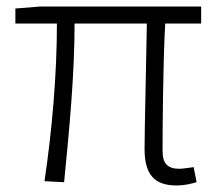

<svg xmlns="http://www.w3.org/2000/svg" viewBox="-20 -554 664 587"><path d="M519 13C545 13 564 8 581 3L572 -43C550 -40 537 -38 528 -38C493 -38 477 -54 477 -92C477 -155 478 -348 485 -482H595V-534H102L27 -528V-482H154C154 -326 139 -154 116 0L176 3C191 -150 208 -322 208 -482H429C427 -352 422 -164 422 -98C422 -22 451 13 519 13Z"/></svg>

Font: Noto Sans HK Light
Style: Regular
Weight: 300
Designer: Ryoko NISHIZUKA 西塚涼子 (kana, bopomofo & ideographs); Paul D. Hunt (Latin, Greek & Cyrillic); Sandoll Communications 산돌커뮤니
Foundry: Adobe
Version: Version 2.004;hotconv 1.0.118;makeotfexe 2.5.65603